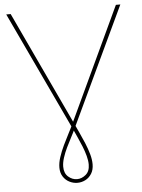

<svg xmlns="http://www.w3.org/2000/svg" viewBox="-60 -747 729 989"><g transform="rotate(-5 305.0 -252.0)"><path d="M300 196Q279 196 259 186Q239 176 226.5 156.5Q214 137 214 110Q214 85 223.5 56Q233 27 247.5 -3.5Q262 -34 276.5 -61.5Q291 -89 301 -111L577 -700H600L310 -85Q301 -65 288 -40.5Q275 -16 262.5 10Q250 36 242 61Q234 86 234 107Q234 141 254.5 159Q275 177 300 177Q324 177 345 159.5Q366 142 366 107Q366 87 359.5 62.5Q353 38 342.5 12Q332 -14 320.5 -39Q309 -64 300 -84L10 -700H33L309 -111Q319 -89 332 -61.5Q345 -34 357.5 -4Q370 26 378 54.5Q386 83 386 107Q386 136 373.5 156Q361 176 341.5 186Q322 196 300 196Z"/></g></svg>

Font: Montserrat Thin Thin
Style: Regular
Weight: 250
Version: Version 9.000